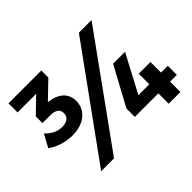

<svg xmlns="http://www.w3.org/2000/svg" viewBox="-145 -941 1182 1182"><g transform="rotate(-45 446.0 -350.0)"><path d="M647 -700 141 0H253L757 -700ZM231 -529 210 -533 319 -638V-699H33V-620H195L95 -523V-465H164C207 -465 232 -448 232 -415C232 -381 207 -362 164 -362C125 -362 88 -379 56 -414L11 -331C51 -300 113 -280 173 -280C274 -280 339 -336 339 -415C339 -479 294 -519 231 -529ZM661 -416 524 -163V-90H729V0H831V-90H890V-169H831V-261H729V-169H634L765 -416Z"/></g></svg>

Font: Juman SemiBold
Style: Regular
Weight: 600
Designer: Bandar Raffah (Arabic) Julieta Ulanovsky (Latin)
Foundry: Caramella
Version: Version 5.022;PS 005.022;hotconv 1.0.88;makeotf.lib2.5.64775